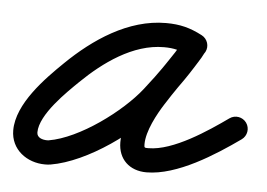

<svg xmlns="http://www.w3.org/2000/svg" viewBox="-46 -324 551 396"><g transform="rotate(5 229.0 -126.0)"><path d="M358.5 -263.2C358.5 -263.2 358.5 -263.2 358.5 -263.2C333.4 -276.3 312.3 -281.8 283.3 -281.8C205.1 -281.8 134.5 -233.4 80.6 -180.9C44.2 -145.6 -11.6 -89.2 -11.6 -34.1C-11.6 5.9 22.2 30.5 59.8 30.5C63.6 30.5 67.4 30.3 71.1 29.7C146.9 17 242.8 -52.9 288.7 -111.6C318.1 -149.1 345 -186.3 367.9 -227.9C375.7 -242.2 368.2 -255.2 356.9 -261.1C345.7 -266.9 330.7 -265.6 323.5 -251C320.5 -244.6 317.1 -238.7 313.2 -232.9C313.2 -232.9 313 -232.6 312.9 -232.4C312.7 -232.1 312.6 -231.9 312.6 -231.9C309.3 -226.4 305.7 -221.1 302.2 -215.9C302.2 -215.9 302.2 -215.8 302.1 -215.8C302.1 -215.7 302.1 -215.7 302.1 -215.7C286 -191.1 268.4 -167.2 252.8 -142.2C252.8 -142.2 252.8 -142.3 252.9 -142.4C252.9 -142.5 253 -142.5 253 -142.5C232.7 -110.9 210.6 -66.8 210.6 -28.9C210.6 6.5 234.5 28.5 269.5 28.5C333 28.5 409 -20.7 459.5 -56.6C470.7 -64.6 473.4 -80.2 465.4 -91.5C457.4 -102.7 441.8 -105.4 430.5 -97.4C430.5 -97.4 430.5 -97.4 430.5 -97.4C389.7 -68.4 320.7 -21.5 269.5 -21.5C261.3 -21.5 260.6 -21.3 260.6 -28.9C260.6 -56.5 280.3 -92.5 295 -115.5C295 -115.5 295.1 -115.5 295.1 -115.6C295.2 -115.7 295.2 -115.7 295.2 -115.7C310.6 -140.4 328 -164 343.9 -188.3C343.9 -188.3 343.9 -188.3 343.9 -188.2C343.8 -188.2 343.8 -188.1 343.8 -188.1C347.8 -194.1 351.8 -200 355.4 -206.1C355.4 -206.1 355.3 -205.9 355.1 -205.6C355 -205.4 354.8 -205.1 354.8 -205.1C360 -212.9 364.4 -220.7 368.5 -229C375.6 -243.6 368.4 -256.5 357.5 -262.2C346.6 -267.8 331.9 -266.3 324.1 -252.1C302.5 -212.8 277 -177.8 249.3 -142.4C211.1 -93.6 126.1 -30.2 62.9 -19.7C61.9 -19.5 60.8 -19.5 59.8 -19.5C50.3 -19.5 38.4 -22.8 38.4 -34.1C38.4 -71.3 91.6 -121.9 115.4 -145.1C159.4 -187.9 219 -231.8 283.3 -231.8C304.4 -231.8 317.6 -228.1 335.5 -218.8C347.7 -212.4 362.8 -217.2 369.2 -229.5C375.6 -241.7 370.8 -256.8 358.5 -263.2Z"/></g></svg>

Font: FRB American Cursive Guidelines Arrows Semibold
Style: Italic
Weight: 600
Italic angle: -25°
Version: Version 2.0;Modular Font Editor K font №1